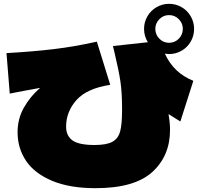

<svg xmlns="http://www.w3.org/2000/svg" viewBox="-20 -979 1040 1005"><path d="M992 -556 924 -343 862 -382Q870 -337 870 -299Q870 -163 777 -78.5Q684 6 480 6Q345 6 253 -32.5Q161 -71 116.5 -137Q72 -203 72 -287Q72 -357 105 -415.5Q138 -474 190 -519Q161 -513 108 -504Q93 -501 74 -497.5Q55 -494 31 -489L14 -701Q154 -709 262.5 -722Q371 -735 487 -761L557 -535Q434 -516 380 -455Q326 -394 326 -316Q326 -268 359.5 -244Q393 -220 475 -220Q538 -220 568.5 -237Q599 -254 609 -291.5Q619 -329 619 -404Q619 -494 610.5 -551.5Q602 -609 578 -710Q575 -721 571 -738L754 -758Q734 -790 734 -828Q734 -863 751.5 -893.5Q769 -924 799.5 -941.5Q830 -959 865 -959Q900 -959 930.5 -941.5Q961 -924 978.5 -893.5Q996 -863 996 -828Q996 -792 978.5 -761.5Q961 -731 930.5 -713.5Q900 -696 865 -696Q857 -696 843 -698Q889 -597 992 -556ZM793 -828Q793 -798 814 -776.5Q835 -755 865 -755Q895 -755 916 -776.5Q937 -798 937 -828Q937 -857 916 -878.5Q895 -900 865 -900Q835 -900 814 -878.5Q793 -857 793 -828Z"/></svg>

Font: Mantou Sans
Style: Regular
Weight: 400
Designer: Mant0u / artakana
Foundry: Mant0u / artakana
Version: Version 1.001;October 22, 2023;FontCreator 14.0.0.2901 64-bi